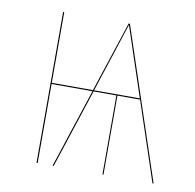

<svg xmlns="http://www.w3.org/2000/svg" viewBox="-64 -582 658 648"><g transform="rotate(10 265.0 -258.5)"><path d="M499 0 408.7 -271H331.1V0H327.6V-271H249.5L160.6 0H156.7L245.6 -271H105.5V0H101.6V-517.1H105.5V-274.9H246.6L326.2 -517.1H330.6L502.9 0ZM250.5 -274.9H407.2L328.1 -512.7Z"/></g></svg>

Font: Fira Sans Compressed Four
Style: Regular
Weight: 100
Width: 1
Designer: Carrois Corporate & Edenspiekermann AG
Foundry: Carrois Corporate GbR & Edenspiekermann AG
Version: Version 4.203;PS 004.203;hotconv 1.0.88;makeotf.lib2.5.64775